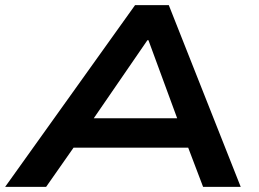

<svg xmlns="http://www.w3.org/2000/svg" viewBox="-48 -725 1004 745"><path d="M-28 0 476 -705H607L886 0H740L664 -200L724 -152H191L271 -200L131 0ZM524 -569 291 -230 257 -266H692L652 -232L528 -569Z"/></svg>

Font: Nunito Sans 10pt Expanded
Style: Bold Italic
Weight: 700
Width: 7
Italic angle: -9°
Designer: Vernon Adams
Foundry: Vernon Adams
Version: Version 3.101;gftools[0.9.27]